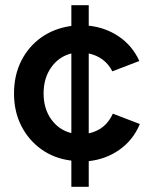

<svg xmlns="http://www.w3.org/2000/svg" viewBox="-20 -720 579 740"><path d="M255 0V-101Q189 -109 139.5 -144.5Q90 -180 62 -235Q34 -290 34 -360Q34 -430 62 -485.5Q90 -541 139.5 -576Q189 -611 255 -620V-700H322V-621Q387 -614 438.5 -579Q490 -544 517 -485L413 -445Q385 -500 322 -514V-206Q387 -220 415 -282L519 -242Q493 -180 440.5 -143Q388 -106 322 -99V0ZM148 -360Q148 -301 177.5 -260Q207 -219 255 -207V-514Q207 -502 177.5 -460.5Q148 -419 148 -360Z"/></svg>

Font: Figtree SemiBold
Style: Regular
Weight: 600
Designer: Erik Kennedy
Foundry: Erik Kennedy
Version: Version 2.001; ttfautohint (v1.8.4.7-5d5b);gftools[0.9.27]